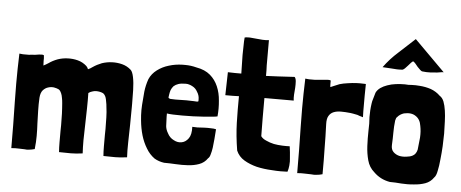

<svg xmlns="http://www.w3.org/2000/svg" viewBox="-51 -879 2433 1014"><g transform="rotate(5 1165.5 -372.0)"><path d="M167 -470.7Q168 -482.4 166 -499Q166 -502 158.2 -502.9Q155.3 -502.9 152.3 -502.9Q146.5 -502.9 139.6 -502Q129.9 -501 120.1 -499Q110.4 -498 106.4 -498Q93.8 -497.1 85.9 -496.1Q78.1 -496.1 71.3 -496.1Q64.5 -496.1 55.7 -496.1Q47.9 -497.1 36.1 -498Q33.2 -417 33.2 -338.9Q33.2 -290 34.2 -243.2Q37.1 -120.1 37.1 2.9Q60.5 1 77.1 2Q92.8 2.9 106.4 2.9Q112.3 3.9 119.1 3.9Q126 3.9 131.8 2.9Q143.6 2 161.1 -2.9Q161.1 -3.9 161.1 -6.8Q165 -40 165 -73.2Q165 -106.4 163.1 -138.7Q162.1 -172.9 161.1 -206.1Q160.2 -240.2 162.1 -275.4Q164.1 -301.8 175.8 -315.4Q188.5 -329.1 203.1 -333Q217.8 -337.9 233.4 -335.9Q249 -333 256.8 -329.1Q257.8 -328.1 258.8 -328.1Q259.8 -328.1 260.7 -327.1Q268.6 -321.3 273.4 -309.6Q278.3 -298.8 280.3 -285.2Q283.2 -271.5 284.2 -256.8Q285.2 -242.2 286.1 -230.5Q288.1 -203.1 288.1 -171.9Q289.1 -140.6 288.1 -110.4Q288.1 -79.1 288.1 -49.8Q288.1 -21.5 290 2Q325.2 2 352.5 2.9Q379.9 2.9 415 -2Q413.1 -32.2 413.1 -71.3Q414.1 -111.3 415 -153.3Q416 -196.3 417 -239.3Q418 -283.2 417 -322.3Q425.8 -329.1 436.5 -332Q447.3 -335.9 457 -335.9Q467.8 -335.9 476.6 -334Q486.3 -332 492.2 -329.1Q493.2 -328.1 494.1 -328.1Q495.1 -328.1 496.1 -327.1Q503.9 -321.3 508.8 -309.6Q512.7 -298.8 514.6 -285.2Q517.6 -271.5 518.6 -256.8Q519.5 -242.2 521.5 -230.5Q523.4 -203.1 523.4 -171.9Q524.4 -140.6 523.4 -110.4Q523.4 -79.1 523.4 -49.8Q523.4 -21.5 525.4 2Q559.6 2 587.9 2.9Q615.2 2.9 650.4 -2Q648.4 -36.1 649.4 -81.1Q650.4 -126 651.4 -173.8Q652.3 -222.7 652.3 -270.5Q652.3 -279.3 652.3 -289.1Q652.3 -326.2 651.4 -358.4Q650.4 -398.4 644.5 -426.8Q638.7 -455.1 628.9 -463.9Q608.4 -482.4 582 -489.3Q555.7 -496.1 528.3 -495.1Q501 -494.1 474.6 -485.4Q449.2 -475.6 427.7 -460.9Q422.9 -457 416 -453.1Q409.2 -450.2 404.3 -447.3Q399.4 -459 393.6 -463.9Q373 -482.4 346.7 -489.3Q321.3 -496.1 293 -495.1Q265.6 -494.1 240.2 -485.4Q213.9 -475.6 193.4 -460.9Q188.5 -457 180.7 -453.1Q172.9 -449.2 168 -446.3Q167 -460 167 -470.7Z M872.1 -248Q893.6 -247.1 920.9 -247.1Q948.2 -247.1 978.5 -248Q1008.8 -249 1035.2 -251Q1061.5 -252.9 1081.1 -254.9Q1100.6 -256.8 1107.4 -258.8Q1109.4 -280.3 1109.4 -300.8Q1109.4 -321.3 1107.4 -341.8Q1104.5 -382.8 1089.8 -417Q1075.2 -451.2 1047.9 -474.6Q1019.5 -499 973.6 -506.8Q944.3 -514.6 914.1 -514.6Q911.1 -514.6 907.2 -514.6Q903.3 -514.6 899.4 -514.6Q861.3 -513.7 827.1 -502.9Q793.9 -493.2 766.6 -472.7Q739.3 -452.1 726.6 -422.9Q714.8 -389.6 710.9 -355.5Q708 -321.3 705.1 -284.2Q704.1 -270.5 704.1 -256.8Q704.1 -229.5 707 -202.1Q710.9 -161.1 721.7 -124Q732.4 -87.9 751 -57.6Q768.6 -27.3 795.9 -7.8Q819.3 5.9 847.7 9.8Q876 9.8 909.2 11.7Q925.8 12.7 942.4 12.7Q959 12.7 974.6 11.7Q1006.8 9.8 1033.2 0Q1060.5 -9.8 1077.1 -34.2Q1085 -40 1088.9 -55.7Q1093.8 -71.3 1096.7 -91.8Q1099.6 -114.3 1101.6 -138.7Q1103.5 -164.1 1105.5 -190.4Q1094.7 -193.4 1077.1 -193.4Q1060.5 -194.3 1042 -193.4Q1023.4 -192.4 1006.8 -191.4Q989.3 -191.4 979.5 -192.4Q981.4 -151.4 966.8 -130.9Q952.1 -110.4 931.6 -106.4Q910.2 -101.6 888.7 -113.3Q866.2 -124 854.5 -147.5Q843.8 -165 841.8 -183.6Q840.8 -203.1 839.8 -233.4Q839.8 -239.3 839.8 -251Q849.6 -249 872.1 -248ZM988.3 -378.9Q1000 -361.3 1000 -340.8Q1000 -333 1000 -330.1Q1000 -328.1 993.2 -327.1Q988.3 -327.1 975.6 -328.1Q962.9 -329.1 936.5 -329.1Q898.4 -329.1 878.9 -328.1Q859.4 -328.1 850.6 -329.1Q841.8 -331.1 840.8 -335.9Q840.8 -339.8 842.8 -350.6Q844.7 -364.3 848.6 -376Q853.5 -387.7 862.3 -397.5Q872.1 -406.2 886.7 -411.1Q901.4 -416 925.8 -416Q936.5 -416 944.3 -413.1Q952.1 -411.1 960.9 -406.2Q978.5 -397.5 988.3 -378.9Z M1308.6 -682.6Q1292 -683.6 1275.4 -685.5Q1257.8 -686.5 1242.2 -688.5Q1237.3 -688.5 1232.4 -688.5Q1222.7 -688.5 1213.9 -686.5Q1211.9 -668 1211.9 -643.6Q1210.9 -620.1 1210.9 -593.8Q1210.9 -568.4 1211.9 -543Q1212.9 -516.6 1212.9 -495.1Q1197.3 -495.1 1179.7 -495.1Q1162.1 -495.1 1141.6 -496.1Q1140.6 -455.1 1138.7 -374Q1160.2 -374 1177.7 -374Q1195.3 -374 1210.9 -375Q1210 -301.8 1211.9 -233.4Q1213.9 -165 1226.6 -87.9Q1240.2 -56.6 1269.5 -39.1Q1298.8 -21.5 1336.9 -11.7Q1375 -2.9 1418 -1Q1441.4 1 1464.8 1Q1483.4 1 1501 0Q1505.9 -14.6 1507.8 -33.2Q1508.8 -43.9 1508.8 -54.7Q1508.8 -61.5 1507.8 -69.3Q1506.8 -86.9 1504.9 -103.5Q1502.9 -121.1 1501 -134.8Q1484.4 -133.8 1461.9 -134.8Q1438.5 -135.7 1417 -139.6Q1394.5 -144.5 1376 -153.3Q1356.4 -161.1 1346.7 -174.8Q1345.7 -219.7 1345.7 -271.5Q1345.7 -323.2 1345.7 -377Q1397.5 -377 1501 -377Q1499 -389.6 1500 -408.2Q1502 -426.8 1502.9 -445.3Q1503.9 -462.9 1502.9 -478.5Q1502 -494.1 1495.1 -502Q1444.3 -499 1409.2 -497.1Q1375 -495.1 1343.8 -494.1Q1343.8 -508.8 1343.8 -523.4Q1342.8 -537.1 1342.8 -549.8Q1342.8 -594.7 1342.8 -683.6Q1326.2 -681.6 1308.6 -682.6Z M1686.5 -474.6Q1686.5 -477.5 1686.5 -480.5Q1686.5 -483.4 1686.5 -487.3Q1686.5 -491.2 1686.5 -499Q1686.5 -501 1677.7 -502Q1674.8 -502 1671.9 -502Q1665 -502 1657.2 -501Q1646.5 -500 1635.7 -499Q1626 -498 1622.1 -498Q1609.4 -497.1 1601.6 -496.1Q1593.8 -496.1 1586.9 -496.1Q1580.1 -496.1 1571.3 -496.1Q1563.5 -497.1 1551.8 -498Q1548.8 -417 1548.8 -338.9Q1548.8 -290 1549.8 -243.2Q1552.7 -120.1 1552.7 2.9Q1576.2 1 1593.8 2Q1611.3 2.9 1627 2.9Q1634.8 3.9 1641.6 3.9Q1648.4 3.9 1655.3 2.9Q1669.9 2 1686.5 -2.9Q1686.5 -3.9 1686.5 -6.8Q1686.5 -43.9 1686.5 -76.2Q1685.5 -109.4 1685.5 -139.6Q1685.5 -171.9 1684.6 -203.1Q1683.6 -234.4 1682.6 -268.6Q1681.6 -296.9 1690.4 -311.5Q1699.2 -327.1 1715.8 -334Q1732.4 -340.8 1754.9 -340.8Q1777.3 -340.8 1804.7 -337.9Q1805.7 -337.9 1818.4 -335.9Q1831.1 -334 1842.8 -331.1Q1847.7 -329.1 1853.5 -327.1Q1858.4 -326.2 1863.3 -324.2Q1866.2 -323.2 1873 -321.3Q1872.1 -335.9 1872.1 -352.5Q1872.1 -370.1 1872.1 -389.6Q1872.1 -411.1 1872.1 -436.5Q1873 -462.9 1873 -497.1Q1873 -498 1858.4 -498Q1843.8 -499 1822.3 -498Q1801.8 -497.1 1777.3 -493.2Q1753.9 -490.2 1734.4 -484.4Q1720.7 -478.5 1706.1 -472.7Q1691.4 -466.8 1687.5 -464.8Q1687.5 -471.7 1686.5 -474.6Z M2029.3 -677.7Q1986.3 -639.6 1953.1 -593.8Q1985.4 -591.8 2002.9 -590.8Q2020.5 -589.8 2030.3 -588.9Q2040 -588.9 2044.9 -588.9Q2050.8 -588.9 2059.6 -589.8Q2063.5 -590.8 2071.3 -597.7Q2078.1 -605.5 2085.9 -613.3Q2093.8 -622.1 2100.6 -629.9Q2107.4 -636.7 2111.3 -638.7Q2117.2 -635.7 2124 -627.9Q2130.9 -620.1 2137.7 -611.3Q2145.5 -602.5 2152.3 -596.7Q2160.2 -589.8 2163.1 -589.8Q2186.5 -586.9 2207 -587.9Q2227.5 -588.9 2243.2 -590.8Q2258.8 -592.8 2267.6 -594.7Q2276.4 -595.7 2277.3 -594.7Q2223.6 -649.4 2115.2 -756.8Q2071.3 -715.8 2029.3 -677.7ZM1918.9 -425.8Q1913.1 -408.2 1912.1 -397.5Q1909.2 -377.9 1908.2 -360.4Q1907.2 -342.8 1907.2 -325.2Q1910.2 -292 1908.2 -252Q1907.2 -211.9 1909.2 -171.9Q1911.1 -132.8 1920.9 -96.7Q1930.7 -60.5 1958 -37.1Q1993.2 -2 2043.9 6.8Q2072.3 6.8 2105.5 9.8Q2121.1 10.7 2136.7 10.7Q2154.3 10.7 2171.9 8.8Q2204.1 6.8 2231.4 -2.9Q2258.8 -12.7 2275.4 -37.1Q2286.1 -46.9 2291 -74.2Q2296.9 -100.6 2299.8 -134.8Q2303.7 -168.9 2305.7 -206.1Q2306.6 -243.2 2307.6 -272.5Q2306.6 -304.7 2305.7 -336.9Q2304.7 -368.2 2300.8 -393.6Q2296.9 -420.9 2289.1 -441.4Q2281.2 -460.9 2266.6 -469.7Q2246.1 -490.2 2216.8 -501Q2187.5 -510.7 2156.2 -512.7Q2134.8 -514.6 2116.2 -513.7Q2097.7 -511.7 2078.1 -513.7Q2053.7 -513.7 2030.3 -510.7Q2006.8 -507.8 1985.4 -500Q1965.8 -493.2 1950.2 -482.4Q1934.6 -470.7 1927.7 -456.1Q1924.8 -445.3 1918.9 -425.8ZM2086.9 -360.4Q2126 -369.1 2149.4 -352.5Q2173.8 -336.9 2178.7 -301.8Q2184.6 -273.4 2182.6 -240.2Q2179.7 -208 2175.8 -175.8Q2169.9 -151.4 2152.3 -142.6Q2139.6 -135.7 2120.1 -133.8Q2099.6 -130.9 2081.1 -134.8Q2062.5 -139.6 2049.8 -152.3Q2037.1 -165 2038.1 -188.5Q2040 -222.7 2040 -254.9Q2040 -286.1 2043.9 -318.4Q2046.9 -334 2052.7 -337.9Q2065.4 -353.5 2086.9 -360.4Z"/></g></svg>

Font: Londrina Solid
Style: NNS
Weight: 400
Designer: Marcelo Magalhaes
Version: Version 1.002